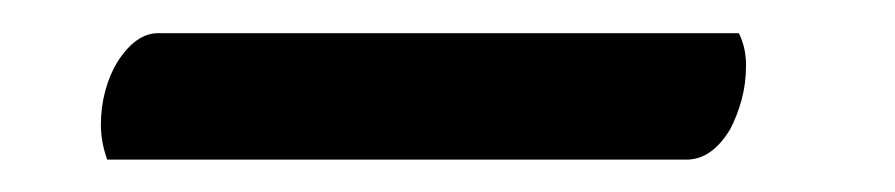

<svg xmlns="http://www.w3.org/2000/svg" viewBox="-20 -809 550 118"><path d="M45.9 -710.9Q42 -721.7 42 -732.4Q42 -743.2 44.7 -753.2Q47.4 -763.2 52.2 -771Q63.5 -788.6 77.1 -788.6H434.1Q438.5 -779.8 438.5 -768.8Q438.5 -757.8 435.8 -747.8Q433.1 -737.8 428.7 -729.5Q417.5 -710.9 401.9 -710.9Z"/></svg>

Font: Quando
Style: Regular
Weight: 400
Version: Version 1.002